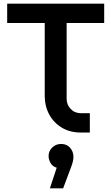

<svg xmlns="http://www.w3.org/2000/svg" viewBox="-20 -720 605 1043"><path d="M419 0Q360 0 316 -26.5Q272 -53 247.5 -98Q223 -143 223 -198V-595H19V-700H546V-595H342V-183Q342 -151 364 -128Q386 -105 420 -105H468V0ZM251 303 288 191Q266 185 255 166Q244 147 244 128Q244 100 264 81Q284 62 312 62Q343 62 361 83Q379 104 379 132Q379 156 365 191L323 303Z"/></svg>

Font: MuseoModerno Thin Medium
Style: Regular
Weight: 500
Version: Version 1.003